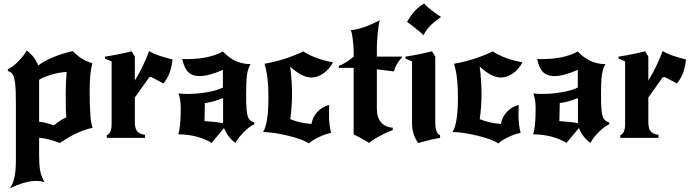

<svg xmlns="http://www.w3.org/2000/svg" viewBox="-20 -772 3865 1075"><path d="M69 -196Q69 -270 64.5 -306Q60 -342 51.5 -355.5Q43 -369 24 -374V-385Q50 -395 83.5 -429.5Q117 -464 129 -489Q170 -462 194 -406Q268 -459 388 -486Q434 -436 497 -418Q482 -363 482 -263Q482 -91 499 -56Q418 -42 315 29Q257 5 199 -1V100Q199 153 205 184.5Q211 216 229 248Q208 241 182 241Q121 241 34 283Q69 242 69 127ZM282 -70Q317 -100 351 -115Q348 -144 348 -246Q348 -309 353 -369Q315 -368 268.5 -354Q222 -340 199 -325V-90Q231 -88 282 -70Z M735 -455V-321Q781 -395 815 -486Q855 -461 946 -439Q937 -353 895 -305L828 -340H816L735 -226V-88Q735 -53 748 -37Q761 -21 792 -17V0H578V-15Q605 -25 605 -79V-428L568 -444V-455Q648 -467 717 -485Z M1127 -195 1125 -94Q1199 -89 1229 -82V-223Q1172 -200 1127 -195ZM1383 -413Q1368 -389 1363 -353Q1358 -317 1358 -241Q1358 -149 1367 -121Q1376 -93 1404 -87V-76Q1378 -66 1344.5 -31.5Q1311 3 1299 28Q1258 1 1234 -55L1165 28Q1086 -19 978 -20Q992 -58 992 -165Q992 -216 979 -249Q1001 -246 1027 -246Q1084 -246 1141 -256Q1198 -266 1228 -282V-381Q1149 -346 1096 -346Q1059 -346 1036 -366Q1013 -386 1000 -442Q1003 -442 1008.5 -441.5Q1014 -441 1023 -441Q1152 -441 1228 -484Q1293 -413 1383 -413Z M1710 31Q1675 8 1593.5 -12Q1512 -32 1453 -33Q1483 -80 1483 -231Q1483 -346 1461 -415Q1572 -434 1678 -484Q1745 -441 1844 -423Q1825 -385 1791.5 -361.5Q1758 -338 1723 -338Q1671 -338 1605 -399Q1615 -316 1615 -248Q1615 -173 1605 -105Q1657 -83 1724 -78Q1730 -116 1756 -144.5Q1782 -173 1823 -185Q1822 -174 1822 -129Q1822 -72 1834 -28Q1802 -22 1763.5 -3.5Q1725 15 1710 31Z M2185 -372 2090 -384V-163Q2090 -113 2114.5 -86Q2139 -59 2179 -57V-43Q2146 -32 2106 -10.5Q2066 11 2047 28Q1994 -4 1960 -20V-392H1877V-403Q1919 -419 1960 -455V-487Q1960 -510 1955 -552Q1950 -594 1943 -603Q2009 -608 2107 -659Q2100 -642 2095 -587.5Q2090 -533 2090 -508V-455H2231V-451Q2197 -415 2185 -372Z M2399 -485 2417 -455V-88Q2417 -26 2444 -15V0Q2389 9 2326 28H2321Q2287 -19 2287 -80V-428L2250 -444V-455Q2330 -467 2399 -485ZM2259 -650Q2303 -725 2355 -752Q2366 -738 2398.5 -713Q2431 -688 2449 -677Q2411 -650 2388.5 -627.5Q2366 -605 2351 -574Q2344 -583 2327 -597Q2310 -611 2286 -629.5Q2262 -648 2259 -650Z M2771 31Q2736 8 2654.5 -12Q2573 -32 2514 -33Q2544 -80 2544 -231Q2544 -346 2522 -415Q2633 -434 2739 -484Q2806 -441 2905 -423Q2886 -385 2852.5 -361.5Q2819 -338 2784 -338Q2732 -338 2666 -399Q2676 -316 2676 -248Q2676 -173 2666 -105Q2718 -83 2785 -78Q2791 -116 2817 -144.5Q2843 -173 2884 -185Q2883 -174 2883 -129Q2883 -72 2895 -28Q2863 -22 2824.5 -3.5Q2786 15 2771 31Z M3114 -195 3112 -94Q3186 -89 3216 -82V-223Q3159 -200 3114 -195ZM3370 -413Q3355 -389 3350 -353Q3345 -317 3345 -241Q3345 -149 3354 -121Q3363 -93 3391 -87V-76Q3365 -66 3331.5 -31.5Q3298 3 3286 28Q3245 1 3221 -55L3152 28Q3073 -19 2965 -20Q2979 -58 2979 -165Q2979 -216 2966 -249Q2988 -246 3014 -246Q3071 -246 3128 -256Q3185 -266 3215 -282V-381Q3136 -346 3083 -346Q3046 -346 3023 -366Q3000 -386 2987 -442Q2990 -442 2995.5 -441.5Q3001 -441 3010 -441Q3139 -441 3215 -484Q3280 -413 3370 -413Z M3610 -455V-321Q3656 -395 3690 -486Q3730 -461 3821 -439Q3812 -353 3770 -305L3703 -340H3691L3610 -226V-88Q3610 -53 3623 -37Q3636 -21 3667 -17V0H3453V-15Q3480 -25 3480 -79V-428L3443 -444V-455Q3523 -467 3592 -485Z"/></svg>

Font: NewRocker
Style: Regular
Weight: 400
Designer: Pablo Impallari, Brenda Gallo, Rodrigo Fuenzalida
Foundry: Pablo Impallari, Brenda Gallo, Rodrigo Fuenzalida
Version: Version 1.000